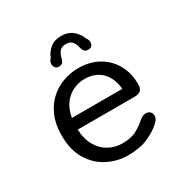

<svg xmlns="http://www.w3.org/2000/svg" viewBox="-155 -805 930 951"><g transform="rotate(-30 309.5 -329.0)"><path d="M311.5 10.5Q251 10.5 196.5 -17Q142 -44.5 108 -100Q74 -155.5 74 -239Q74 -302.5 94.2 -349.2Q114.5 -396 148.5 -426.8Q182.5 -457.5 224.8 -472.5Q267 -487.5 311 -487.5Q376.5 -487.5 425.5 -459.8Q474.5 -432 502 -383.5Q529.5 -335 529.5 -271.5Q529.5 -247 518.8 -236Q508 -225 483.5 -225H157.5Q160 -168.5 182.5 -130.8Q205 -93 240 -74Q275 -55 314.5 -55Q367.5 -55 398.8 -72.5Q430 -90 450 -108.5Q459 -116.5 468.8 -121.5Q478.5 -126.5 489.5 -126.5Q504 -126.5 513 -117.8Q522 -109 522 -94.5Q522 -83.5 515.8 -74Q509.5 -64.5 499 -55.5Q472 -31 426 -10.2Q380 10.5 311.5 10.5ZM161.5 -289.5H450Q443.5 -354 407.5 -389.8Q371.5 -425.5 310 -425.5Q277.5 -425.5 246.5 -411.2Q215.5 -397 192.8 -367Q170 -337 161.5 -289.5ZM401.5 -541.5Q386.5 -541.5 379.2 -550.5Q372 -559.5 369.5 -572.5Q366.5 -590 355.2 -605.8Q344 -621.5 317.5 -621.5Q291.5 -621.5 280.2 -605.5Q269 -589.5 265.5 -572.5Q263 -559 256 -550.2Q249 -541.5 233 -541.5Q221 -541.5 213.8 -549.5Q206.5 -557.5 206.5 -570.5Q206.5 -577 209.2 -584.5Q212 -592 219 -599Q229.5 -627 253.8 -647.5Q278 -668 316.5 -668Q357 -668 382.5 -646.8Q408 -625.5 418.5 -596.5Q424 -589.5 426.5 -582.5Q429 -575.5 429 -570Q429 -557 421.8 -549.2Q414.5 -541.5 401.5 -541.5Z"/></g></svg>

Font: Sono ExtraLight Monospace
Style: Regular
Weight: 400
Version: Version 2.112